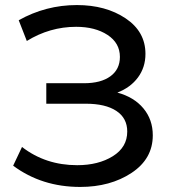

<svg xmlns="http://www.w3.org/2000/svg" viewBox="-20 -731 682 759"><path d="M444 -365Q510 -347 547 -302.5Q584 -258 584 -196Q584 -103 500 -47.5Q416 8 297 8Q145 8 32 -76L67 -150Q160 -78 285 -78Q369 -78 426 -113.5Q483 -149 483 -211Q483 -264 440 -292.5Q397 -321 319 -321H163V-402H312Q379 -402 416.5 -429.5Q454 -457 454 -506Q454 -561 405 -593Q356 -625 281 -625Q177 -625 86 -569L54 -651Q161 -711 284 -711Q398 -711 476.5 -658.5Q555 -606 555 -518Q555 -465 525.5 -425Q496 -385 444 -365Z"/></svg>

Font: Montserrat
Style: Regular
Weight: 500
Designer: Julieta Ulanovsky
Foundry: Julieta Ulanovsky
Version: Version 7.200;PS 007.200;hotconv 1.0.88;makeotf.lib2.5.64775